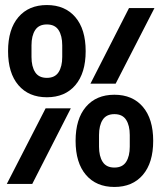

<svg xmlns="http://www.w3.org/2000/svg" viewBox="-20 -730 640 762"><path d="M166 -344Q94 -344 53 -392Q12 -440 12 -527Q12 -614 53 -662Q94 -710 166 -710Q238 -710 279 -662Q320 -614 320 -527Q320 -440 279 -392Q238 -344 166 -344ZM166 -421Q198 -421 212.5 -443.5Q227 -466 227 -504V-550Q227 -588 212.5 -610.5Q198 -633 166 -633Q134 -633 119.5 -610.5Q105 -588 105 -550V-504Q105 -466 119.5 -443.5Q134 -421 166 -421ZM492 -698H593L439 -398H339ZM161 -300H261L108 0H7ZM434 12Q362 12 321 -36Q280 -84 280 -171Q280 -258 321 -306Q362 -354 434 -354Q506 -354 547 -306Q588 -258 588 -171Q588 -84 547 -36Q506 12 434 12ZM434 -65Q466 -65 480.5 -87.5Q495 -110 495 -148V-194Q495 -232 480.5 -254.5Q466 -277 434 -277Q402 -277 387.5 -254.5Q373 -232 373 -194V-148Q373 -110 387.5 -87.5Q402 -65 434 -65Z"/></svg>

Font: IBM Plex Mono SmBld
Style: Regular
Weight: 600
Monospace: yes
Designer: Mike Abbink, Paul van der Laan, Pieter van Rosmalen
Foundry: Bold Monday
Version: Version 2.3